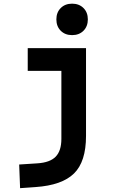

<svg xmlns="http://www.w3.org/2000/svg" viewBox="-20 -776 626 1031"><path d="M87.9 234.4 83 107.4 180.7 101.1Q248.5 96.7 279.1 65.2Q309.6 33.7 309.6 -30.3V-395.5H128.9V-517.6H441.9V-45.9Q441.9 92.3 377.4 155.5Q313 218.8 170.9 228.5ZM367.2 -587.4Q329.6 -587.4 306.2 -610.8Q282.7 -634.3 282.7 -671.9Q282.7 -709.5 306.2 -732.9Q329.6 -756.3 367.2 -756.3Q404.8 -756.3 428.2 -732.9Q451.7 -709.5 451.7 -671.9Q451.7 -634.3 428.2 -610.8Q404.8 -587.4 367.2 -587.4Z"/></svg>

Font: Cascadia Mono PL
Style: Bold
Weight: 700
Monospace: yes
Designer: Aaron Bell
Foundry: Saja Typeworks
Version: Version 2404.023; ttfautohint (v1.8.4)